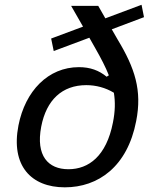

<svg xmlns="http://www.w3.org/2000/svg" viewBox="-20 -790 660 822"><path d="M483.5 -621 458.5 -664.5 596.5 -716.5 586 -769.5 431 -711.5 400.5 -765H284.5L335.5 -676L199 -625L210 -571.5L362.5 -628.5L388 -583.5C412.5 -540.5 432 -503 446 -467.5L436.5 -461.5C404 -488.5 366 -502.5 318 -502.5C186 -502.5 88 -400.5 59 -253C25.5 -81 113 12 257.5 12C400.5 12 525.5 -76.5 563 -271.5C589 -403 557.5 -498.5 483.5 -621ZM156.5 -248C178.5 -362 246 -425.5 349.5 -425.5C391 -425.5 432 -414.5 467.5 -393C474 -353.5 473 -313 463.5 -265.5C435.5 -121.5 359.5 -65.5 273 -65.5C186.5 -65.5 132.5 -122.5 156.5 -248Z"/></svg>

Font: Monaspace Neon
Style: Italic
Weight: 400
Italic angle: -11°
Designer: Riley Cran & the Lettermatic Team
Foundry: Lettermatic
Version: Version 1.200 (Monaspace Neon)